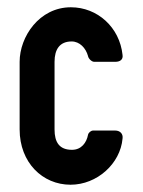

<svg xmlns="http://www.w3.org/2000/svg" viewBox="-20 -502 392 528"><path d="M177 -388C199 -388 216 -370 222 -348C223 -341 232 -332 239 -332H297C310 -332 319 -338 317 -351C309 -427 248 -482 175 -482C88 -482 34 -401 34 -332V-146C34 -55 97 6 174 6C247 6 311 -52 317 -121C319 -134 310 -143 297 -143H236C230 -143 223 -137 222 -131C218 -110 204 -90 178 -90C143 -90 130 -111 130 -146V-332C130 -366 144 -388 177 -388Z"/></svg>

Font: DIN Rundschrift
Style: Eng
Weight: 400
Width: 3
Version: Version 1.027